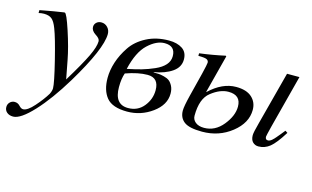

<svg xmlns="http://www.w3.org/2000/svg" viewBox="-142 -663 1774 1091"><g transform="rotate(15 745.5 -117.5)"><path d="M206 -186 227 -76Q294 -186 321.5 -243.5Q349 -301 349 -333Q349 -349 323 -365Q297 -382 297 -404Q297 -420 308.5 -430.5Q320 -441 337 -441Q359 -441 374 -425Q389 -409 389 -386Q389 -299 258 -81Q180 48 106.5 127Q33 206 -10 206Q-33 206 -47 194Q-61 182 -61 163Q-61 146 -49.5 134.5Q-38 123 -22 123Q-3 123 9.5 137Q22 151 34 151Q59 151 97 108Q135 65 158 27Q168 7 168 -8Q168 -38 137 -163.5Q106 -289 86 -340Q72 -377 55.5 -390.5Q39 -404 9 -404Q-7 -404 -22 -400V-417Q0 -421 10 -423Q51 -431 117 -441H121Q132 -441 162.5 -348Q193 -255 206 -186Z M697 -245V-243Q715 -243 726.5 -242.5Q738 -242 758 -237Q778 -232 790 -223Q802 -214 811.5 -195.5Q821 -177 821 -151Q821 -85 755 -37Q689 11 608 11Q521 11 486.5 -31Q452 -73 452 -146Q452 -191 467.5 -239Q483 -287 514.5 -334Q546 -381 603.5 -411Q661 -441 735 -441Q783 -441 813.5 -421Q844 -401 844 -358Q844 -313 803 -284.5Q762 -256 697 -245ZM778 -360Q778 -420 715 -420Q667 -420 617.5 -373.5Q568 -327 544 -223Q593 -233 628 -243Q663 -253 700.5 -269.5Q738 -286 758 -308.5Q778 -331 778 -360ZM734 -148Q734 -221 668 -221Q613 -221 540 -195Q528 -162 528 -112Q528 -10 608 -10Q665 -10 699.5 -52.5Q734 -95 734 -148Z M1506 -117 1520 -108Q1477 -39 1447 -15Q1417 9 1380 9Q1360 9 1346.5 -4.5Q1333 -18 1333 -45Q1333 -61 1349 -120L1431 -432H1504L1422 -117Q1408 -61 1408 -56Q1408 -38 1424 -38Q1435 -38 1448 -49.5Q1461 -61 1485 -91ZM1014 -214 1015 -213Q1091 -285 1172 -285Q1233 -285 1264.5 -256.5Q1296 -228 1296 -183Q1296 -106 1222 -47.5Q1148 11 1049 11Q973 11 943 -12Q913 -35 913 -77Q913 -102 930 -170L965 -309Q979 -367 979 -376Q979 -388 968 -394Q957 -400 918 -400V-415Q996 -425 1068 -441L1072 -438ZM1210 -179Q1210 -247 1137 -247Q1088 -247 1036 -206Q985 -167 985 -66Q985 -43 1003.5 -28Q1022 -13 1054 -13Q1119 -13 1164.5 -69Q1210 -125 1210 -179Z"/></g></svg>

Font: STIX
Style: Italic
Weight: 400
Italic angle: -16.33°
Designer: MicroPress Inc., with final additions and corrections provided by Coen Hoffman, Elsevier (retired)
Version: Version 1.1.1